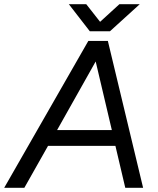

<svg xmlns="http://www.w3.org/2000/svg" viewBox="-52 -895 754 915"><path d="M-32 0 369 -700H462L630 0H545L498 -200H177L64 0ZM220 -275H481L404 -602ZM376 -746 276 -875H359L425 -791L517 -875H614L472 -746Z"/></svg>

Font: Figtree
Style: Italic
Weight: 400
Italic angle: -9.5°
Foundry: Erik Kennedy
Version: Version 2.001; ttfautohint (v1.8.4.7-5d5b);gftools[0.9.27]